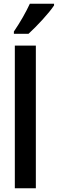

<svg xmlns="http://www.w3.org/2000/svg" viewBox="-20 -1003 308 1023"><path d="M268 -974V-983H139C118 -938 90 -888 54 -835V-823H132C176 -863 242 -934 268 -974ZM171 0V-760H59V0Z"/></svg>

Font: Noto Sans Arabic UI XCn SmBd
Style: Regular
Weight: 600
Width: 2
Designer: Monotype Design Team, Nadine Chahine and Nizar Qandah
Foundry: Monotype Imaging Inc.
Version: Version 2.010